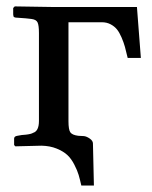

<svg xmlns="http://www.w3.org/2000/svg" viewBox="-20 -453 474 597"><path d="M108.9 0 27.8 2 23.9 -2V-22Q23.9 -29.3 34.2 -30.8Q36.1 -31.2 47.9 -33.2L60.1 -34.2Q77.1 -36.1 83 -40Q101.1 -45.4 101.1 -77.1V-350.1Q101.1 -374 96.9 -383.1Q92.8 -392.1 78.1 -394Q75.7 -394.5 69.3 -395Q63 -395.5 60.1 -396L34.2 -397.9Q23.9 -397.9 22 -401.9Q22 -402.8 21.5 -405Q21 -407.2 21 -408.2V-428.2L25.9 -433.1L147 -431.2H191.9H405.8L418 -272.9H377Q372.1 -293.9 368.4 -307.4Q364.7 -320.8 357.9 -336.7Q351.1 -352.5 343.5 -361.8Q335.9 -371.1 324 -377.4Q312 -383.8 296.9 -383.8H192.9V-76.2Q192.9 -49.8 198.7 -41.5Q204.6 -33.2 223.1 -30.8L241.2 -29.8Q249.5 -28.8 259.3 -22Q269 -15.1 269 -6.8L272 124H232.9Q228.5 104.5 224.6 91.1Q220.7 77.6 211.2 59.1Q201.7 40.5 189.5 29.1Q177.2 17.6 156.2 9Q135.3 0.5 108.9 0Z"/></svg>

Font: Common Serif Medium
Style: Regular
Weight: 500
Designer: Philipp H. Poll, Khaled Hosny
Foundry: Stefan Peev, Context Ltd.
Version: Version 1.026